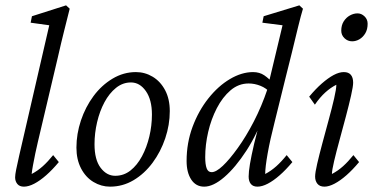

<svg xmlns="http://www.w3.org/2000/svg" viewBox="-20 -697 1413 725"><path d="M70.3 7.8Q53.7 7.8 45.4 -2.4Q37.1 -12.7 37.1 -27.3Q37.1 -37.1 41 -56.6Q44.9 -76.2 52.7 -110.4Q60.5 -144.5 73.2 -199.2L166 -601.6L95.7 -611.3L100.6 -635.7L229.5 -676.8L243.2 -664.1Q233.4 -625 222.7 -582.5Q211.9 -540 198.2 -479.5L123 -161.1Q118.2 -141.6 113.3 -117.7Q108.4 -93.8 104.5 -72.8Q100.6 -51.8 99.6 -40Q122.1 -51.8 141.6 -69.3Q161.1 -86.9 180.7 -111.3L202.1 -85Q177.7 -55.7 154.3 -35.2Q130.9 -14.6 109.4 -3.4Q87.9 7.8 70.3 7.8Z M395.5 7.8Q362.3 7.8 333 -9.8Q303.7 -27.3 286.1 -61Q268.6 -94.7 268.6 -139.6Q268.6 -191.4 285.6 -242.2Q302.7 -293 333 -334Q363.3 -375 404.8 -399.9Q446.3 -424.8 493.2 -424.8Q527.3 -424.8 556.6 -407.2Q585.9 -389.6 603.5 -356.4Q621.1 -323.2 621.1 -277.3Q621.1 -225.6 604 -174.8Q586.9 -124 556.2 -82.5Q525.4 -41 484.4 -16.6Q443.4 7.8 395.5 7.8ZM415 -33.2Q447.3 -33.2 472.7 -53.2Q498 -73.2 516.1 -106.9Q534.2 -140.6 543.9 -181.6Q553.7 -222.7 553.7 -264.6Q553.7 -320.3 530.8 -353Q507.8 -385.7 474.6 -385.7Q443.4 -385.7 418 -365.2Q392.6 -344.7 374.5 -311Q356.4 -277.3 346.7 -235.8Q336.9 -194.3 336.9 -152.3Q336.9 -93.8 359.9 -63.5Q382.8 -33.2 415 -33.2Z M751 7.8Q719.7 7.8 702.1 -19Q684.6 -45.9 684.6 -88.9Q684.6 -157.2 707 -217.8Q729.5 -278.3 766.6 -325.2Q803.7 -372.1 848.1 -398.4Q892.6 -424.8 935.5 -424.8Q960 -424.8 978 -412.6Q996.1 -400.4 1014.6 -378.9L1001 -346.7Q985.4 -364.3 963.4 -373Q941.4 -381.8 918.9 -381.8Q880.9 -381.8 850.6 -356Q820.3 -330.1 798.8 -288.6Q777.3 -247.1 766.1 -198.7Q754.9 -150.4 754.9 -103.5Q754.9 -76.2 760.3 -61.5Q765.6 -46.9 779.3 -46.9Q795.9 -46.9 821.3 -70.8Q846.7 -94.7 877.9 -138.2Q909.2 -181.6 938.5 -238.3Q967.8 -294.9 990.2 -361.3L994.1 -380.9L1046.9 -601.6L970.7 -611.3L975.6 -635.7L1110.4 -676.8L1124 -664.1Q1116.2 -638.7 1105.5 -594.7Q1094.7 -550.8 1082.5 -500Q1070.3 -449.2 1057.6 -400.4L1016.6 -234.4Q1000 -169.9 990.7 -117.7Q981.4 -65.4 981.4 -40Q1003.9 -51.8 1023.4 -69.3Q1043 -86.9 1062.5 -111.3L1084 -85Q1059.6 -55.7 1036.1 -35.2Q1012.7 -14.6 991.2 -3.4Q969.7 7.8 952.1 7.8Q935.5 7.8 927.2 -2.4Q918.9 -12.7 918.9 -30.3Q918.9 -47.9 923.8 -77.6Q928.7 -107.4 939.9 -155.3Q951.2 -203.1 972.7 -277.3H982.4Q952.1 -192.4 910.6 -128.4Q869.1 -64.5 827.1 -28.3Q785.2 7.8 751 7.8Z M1205.1 7.8Q1187.5 7.8 1178.7 -2.9Q1169.9 -13.7 1169.9 -30.3Q1169.9 -44.9 1177.7 -78.6Q1185.5 -112.3 1197.3 -156.2Q1209 -200.2 1221.2 -244.6Q1233.4 -289.1 1241.7 -325.2Q1250 -361.3 1250 -377Q1228.5 -366.2 1208.5 -348.1Q1188.5 -330.1 1168.9 -301.8L1147.5 -332Q1171.9 -361.3 1195.3 -381.8Q1218.8 -402.3 1239.7 -413.6Q1260.7 -424.8 1278.3 -424.8Q1295.9 -424.8 1304.7 -414.6Q1313.5 -404.3 1313.5 -384.8Q1313.5 -371.1 1305.7 -336.4Q1297.9 -301.8 1286.1 -257.3Q1274.4 -212.9 1262.2 -168.5Q1250 -124 1241.7 -88.9Q1233.4 -53.7 1233.4 -40Q1255.9 -51.8 1275.4 -69.3Q1294.9 -86.9 1314.5 -111.3L1335.9 -85Q1311.5 -55.7 1288.1 -35.2Q1264.6 -14.6 1243.2 -3.4Q1221.7 7.8 1205.1 7.8ZM1309.6 -541Q1293 -541 1280.8 -552.7Q1268.6 -564.5 1268.6 -581.1Q1268.6 -601.6 1277.8 -616.2Q1287.1 -630.9 1301.3 -638.7Q1315.4 -646.5 1330.1 -646.5Q1344.7 -646.5 1356.4 -635.3Q1368.2 -624 1368.2 -607.4Q1368.2 -585.9 1359.4 -571.3Q1350.6 -556.6 1337.4 -548.8Q1324.2 -541 1309.6 -541Z"/></svg>

Font: Crimson Pro ExtraLight Light
Style: Italic
Weight: 300
Italic angle: -12°
Version: Version 1.002